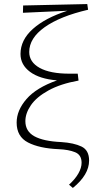

<svg xmlns="http://www.w3.org/2000/svg" viewBox="-20 -731 481 946"><path d="M419 60Q419 130 339 195L320 179Q350 152 366 124Q382 96 382 71Q382 32 350 19Q318 6 269 4Q174 0 118 -29Q62 -58 62 -127Q62 -187 110.5 -243Q159 -299 261 -335Q175 -342 128 -377Q81 -412 81 -465Q81 -534 142 -588.5Q203 -643 312 -678L93 -668L94 -704L410 -711L414 -683Q276 -651 200 -597Q124 -543 124 -475Q124 -425 175.5 -396.5Q227 -368 322 -368H363L367 -334Q278 -318 219 -285.5Q160 -253 132.5 -213Q105 -173 105 -134Q105 -84 149.5 -59.5Q194 -35 282 -31Q344 -27 381.5 -9Q419 9 419 60Z"/></svg>

Font: Ysabeau Infant Light
Style: Regular
Weight: 300
Designer: Christian Thalmann (Catharsis Fonts)
Version: Version 0.003